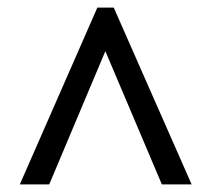

<svg xmlns="http://www.w3.org/2000/svg" viewBox="-20 -734 555 503"><path d="M32 -251 235 -714H278L482 -251H404L256 -600L109 -251Z"/></svg>

Font: Noto Serif Ethiopic SemiCondensed ExtraBold
Style: Regular
Weight: 800
Width: 4
Designer: Monotype Design Team
Foundry: Monotype Imaging Inc.
Version: Version 2.102; ttfautohint (v1.8.4.7-5d5b)